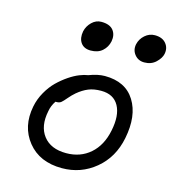

<svg xmlns="http://www.w3.org/2000/svg" viewBox="-99 -761 743 817"><g transform="rotate(15 272.5 -352.5)"><path d="M469.2 -553.2Q442.4 -553.2 426.5 -573Q410.6 -592.8 416 -619.1Q421.4 -643.1 440.4 -659.9Q459.5 -676.8 483.9 -676.8Q516.6 -676.8 533 -657.2Q549.3 -637.7 543.9 -610.8Q540 -591.3 520 -572.3Q500 -553.2 469.2 -553.2ZM235.8 -543Q206.1 -543 192.1 -562.7Q178.2 -582.5 184.1 -613.8Q189.5 -637.7 207.5 -655.3Q225.6 -672.9 249 -672.9Q286.1 -672.9 301.8 -653.3Q317.4 -633.8 312 -604Q306.6 -577.6 287.1 -560.3Q267.6 -543 235.8 -543ZM247.1 -27.8Q148.4 -27.8 96.2 -92.8Q43.9 -157.7 62 -250Q68.8 -284.2 86.2 -314.7Q103.5 -345.2 125.2 -366.5Q147 -387.7 171.1 -404.1Q195.3 -420.4 216.3 -428.7Q237.3 -437 252.9 -439Q292.5 -454.1 323.2 -454.1Q414.6 -454.1 455.1 -388.9Q495.6 -323.7 475.1 -221.2Q457.5 -132.8 394 -80.3Q330.6 -27.8 247.1 -27.8ZM128.9 -247.1Q114.7 -178.7 147.2 -136.5Q179.7 -94.2 248 -94.2Q310.5 -94.2 353.5 -131.8Q396.5 -169.4 410.2 -236.8Q424.8 -306.6 402.1 -347.9Q379.4 -389.2 324.2 -389.2Q292 -389.2 268.6 -379.6Q245.1 -370.1 221.2 -350.1Q207 -337.9 193.8 -322.3Q180.7 -306.6 173.1 -300.3Q165.5 -293.9 153.8 -293.9H147.9Q132.8 -271.5 128.9 -247.1Z"/></g></svg>

Font: Shantell Sans Irregular
Style: Italic
Weight: 300
Italic angle: -11.31°
Designer: Stephen Nixon, Anya Danilova, Shantell Martin
Foundry: Arrow Type
Version: Version 1.006;[9816181b4]